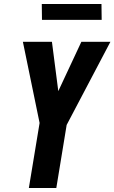

<svg xmlns="http://www.w3.org/2000/svg" viewBox="-20 -945 575 965"><path d="M125 0 179 -327 95 -735H241L273 -487L389 -735H535L315 -317L263 0ZM191 -845 190 -925H490L491 -845Z"/></svg>

Font: Iosevka SS18 Heavy
Style: Italic
Weight: 900
Italic angle: -9°
Monospace: yes
Designer: Belleve Invis
Foundry: Belleve Invis
Version: Version 25.1.1; ttfautohint (v1.8.4)